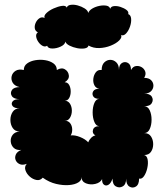

<svg xmlns="http://www.w3.org/2000/svg" viewBox="-20 -798 714 831"><path d="M165 -29Q154 -16 138 -19Q122 -22 108.5 -34Q95 -46 90 -61.5Q85 -77 96 -89Q78 -82 65.5 -87.5Q53 -93 48 -104.5Q43 -116 48.5 -129Q54 -142 72 -149Q51 -147 39.5 -158Q28 -169 26.5 -185Q25 -201 34.5 -214Q44 -227 65 -229Q45 -229 35 -244Q25 -259 25 -279Q25 -299 35 -314Q45 -329 65 -329Q42 -329 34.5 -339Q27 -349 34.5 -359Q42 -369 65 -369Q40 -369 31.5 -382Q23 -395 31.5 -408Q40 -421 65 -421Q43 -426 35 -440Q27 -454 30.5 -468.5Q34 -483 47.5 -491.5Q61 -500 83 -495Q83 -513 97.5 -523.5Q112 -534 133.5 -537.5Q155 -541 176 -537.5Q197 -534 211.5 -523.5Q226 -513 226 -495Q246 -507 261 -498Q276 -489 278 -471.5Q280 -454 260 -442Q273 -442 279.5 -430Q286 -418 286 -402Q286 -386 279.5 -374Q273 -362 260 -362Q275 -362 283 -349Q291 -336 291 -319Q291 -302 283 -288.5Q275 -275 260 -275Q275 -276 283.5 -265Q292 -254 292.5 -238.5Q293 -223 286 -212Q304 -214 326.5 -205Q349 -196 362 -182Q366 -193 374.5 -201.5Q383 -210 393 -212Q378 -220 382.5 -236Q387 -252 410 -252Q396 -252 388.5 -270Q381 -288 381 -311.5Q381 -335 388.5 -352.5Q396 -370 410 -370Q390 -370 383.5 -381Q377 -392 383.5 -403Q390 -414 410 -414Q395 -416 388.5 -429Q382 -442 384 -458Q386 -474 395 -485.5Q404 -497 420 -495Q420 -517 431.5 -528Q443 -539 457.5 -539Q472 -539 483.5 -528Q495 -517 495 -495Q495 -518 508 -525.5Q521 -533 534 -525.5Q547 -518 547 -495Q555 -510 568 -512Q581 -514 592.5 -507.5Q604 -501 608.5 -488.5Q613 -476 604 -461Q624 -461 634 -451Q644 -441 644 -427.5Q644 -414 634 -403.5Q624 -393 604 -393Q629 -393 637 -379.5Q645 -366 637 -352Q629 -338 604 -338Q620 -338 628 -320.5Q636 -303 636 -280Q636 -257 628 -239.5Q620 -222 604 -222Q624 -222 633.5 -207.5Q643 -193 643 -174Q643 -155 633.5 -141Q624 -127 604 -127Q616 -124 619 -107.5Q622 -91 617.5 -70.5Q613 -50 603.5 -36Q594 -22 582 -25Q582 1 568 9.5Q554 18 540 9.5Q526 1 526 -25Q526 0 511.5 8.5Q497 17 482 9Q467 1 467 -25Q460 -4 449 2Q438 8 429.5 1Q421 -6 422 -23Q414 -7 392.5 -2Q371 3 352 -4.5Q333 -12 333 -32Q334 -18 319 -8.5Q304 1 278.5 3Q253 5 223 -2Q193 -9 165 -29ZM363 -601Q361 -591 346.5 -588.5Q332 -586 314 -589.5Q296 -593 281 -600.5Q266 -608 263 -618Q261 -605 243 -596.5Q225 -588 206.5 -588Q188 -588 184 -600Q175 -594 164.5 -599.5Q154 -605 146 -616.5Q138 -628 136.5 -640Q135 -652 144 -658Q132 -664 130.5 -676Q129 -688 135 -700.5Q141 -713 151.5 -719.5Q162 -726 173 -720Q169 -730 181 -741.5Q193 -753 212 -761.5Q231 -770 248 -772.5Q265 -775 269 -765Q272 -775 286 -777Q300 -779 316.5 -774.5Q333 -770 346.5 -761.5Q360 -753 362 -742Q366 -753 379.5 -761Q393 -769 410 -772.5Q427 -776 440.5 -773.5Q454 -771 457 -760Q460 -770 473 -771.5Q486 -773 501.5 -768Q517 -763 527.5 -755Q538 -747 535 -737Q546 -733 547.5 -717.5Q549 -702 543 -684Q537 -666 526.5 -654Q516 -642 504 -646Q509 -636 496 -623Q483 -610 459.5 -600.5Q436 -591 410 -590Q384 -589 363 -601Z"/></svg>

Font: Rubik Bubbles
Style: Regular
Weight: 400
Designer: Hubert and Fischer, NaN
Foundry: Hubert and Fischer, NaN
Version: Version 2.200